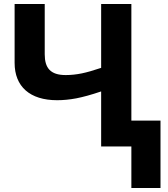

<svg xmlns="http://www.w3.org/2000/svg" viewBox="-20 -734 844 962"><path d="M638.2 -713.9H486.8V-394C448.2 -380.9 415.5 -371.6 389.2 -366.2C362.3 -360.8 335.9 -357.9 309.1 -357.9C232.9 -357.9 204.1 -393.1 204.1 -461.9V-713.9H53.2V-418.9C53.2 -300.3 129.9 -231.9 266.1 -231.9C296.4 -231.9 328.1 -234.9 361.8 -241.2C395 -247.6 436.5 -258.8 486.8 -275.9V0H638.2V208H784.2V-129.9H638.2Z"/></svg>

Font: Noto Reveo Sans
Style: Bold
Weight: 700
Designer: Monotype Design team
Foundry: Monotype Imaging Inc.
Version: Version 1.04